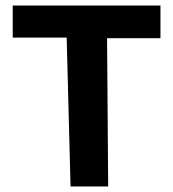

<svg xmlns="http://www.w3.org/2000/svg" viewBox="-20 -674 626 694"><path d="M367 -536H560V-654H26V-538H221L235 0H371Z"/></svg>

Font: Falling Sky
Style: SeBd
Weight: 600
Designer: Paul D. Hunt
Foundry: Adobe Systems Incorporated
Version: Version 1.02